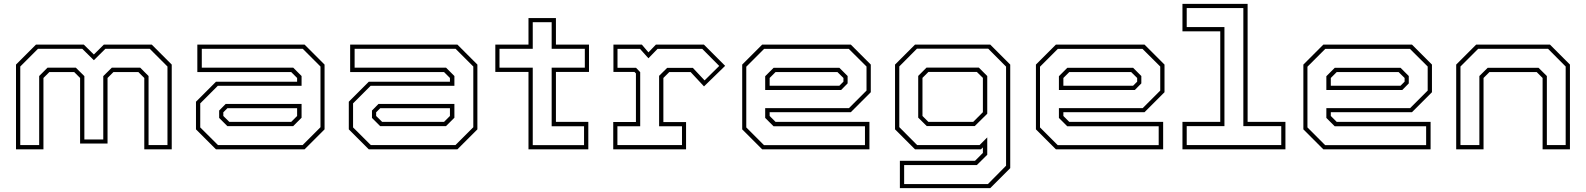

<svg xmlns="http://www.w3.org/2000/svg" viewBox="-20 -770 8178 990"><path d="M62.5 0V-437L165.5 -540H412L464 -489L515.5 -540H762.5L865.5 -437V0H724V-368L693.5 -398.5H565L534.5 -368V-30H393V-368L362.5 -398.5H234.5L204 -368V0ZM84.5 -22H182V-378L225 -421H371L415 -377.5V-51H512.5V-377.5L556.5 -421H703L746 -378V-22H843.5V-427L752 -518.5H523.5L464 -459.5L404 -518.5H176L84.5 -427Z M1093.5 0 990.5 -103V-245.5L1093.5 -348.5H1512V-368L1481.5 -398.5H997.5V-540H1550.5L1653.5 -437V-103L1550.5 0ZM1104 -22H1540.5L1632.5 -114V-427L1541 -518.5H1020.5V-421H1492L1535 -378V-327.5H1103L1012.5 -237V-113ZM1152.5 -119.5 1110 -162V-200L1143.5 -234H1535V-163L1491.5 -119.5ZM1162.5 -141.5H1481.5L1512 -172V-212H1152.5L1131.5 -191V-172Z M1881.5 0 1778.5 -103V-245.5L1881.5 -348.5H2300V-368L2269.5 -398.5H1785.5V-540H2338.5L2441.5 -437V-103L2338.5 0ZM1892 -22H2328.5L2420.5 -114V-427L2329 -518.5H1808.5V-421H2280L2323 -378V-327.5H1891L1800.5 -237V-113ZM1940.5 -119.5 1898 -162V-200L1931.5 -234H2323V-163L2279.5 -119.5ZM1950.5 -141.5H2269.5L2300 -172V-212H1940.5L1919.5 -191V-172Z M2705 0V-399H2534V-540H2705V-677H2846.5V-540H3017V-399H2846.5V-141.5H3013.5V0ZM2727 -21.5H2991.5V-119H2824.5V-421H2995.5V-518.5H2824.5V-655.5H2727V-518.5H2555.5V-421H2727Z M3142 0V-141H3259V-391.5L3251.5 -399H3143V-540H3289.5L3323.5 -500L3362 -540H3609.5L3719 -430.5L3610 -324.5L3541 -398.5H3431L3400.5 -368V-140.5H3517.5V0ZM3163.5 -22H3496.5V-119H3378.5V-379L3420 -420H3552.5L3613 -355.5L3688.5 -430L3601 -518H3370.5L3323.5 -469.5L3280 -518H3164V-420.5H3259.5L3281 -398V-119H3163.5Z M4367 -540 4470 -437V-294.5L4367 -191.5H3948.5V-172L3979 -141.5H4463V0H3910L3807 -103V-437L3910 -540ZM4356.5 -518H3920L3828 -426V-113L3919.5 -21.5H4440V-119H3968.5L3925.5 -162V-212.5H4357.5L4448 -303V-427ZM4308 -420.5 4350.5 -378V-340L4317 -306H3925.5V-377L3969 -420.5ZM4298 -398.5H3979L3948.5 -368V-328H4308L4329 -349V-368Z M4620 200V59H5007.5L5048 18.5V-10L5038 0H4698L4595 -103V-437L4698 -540H5086L5189 -437V97L5086 200ZM4642 179H5074L5167.5 84.5V-426.5L5075.5 -519H4708L4617 -427.5V-114.5L4709 -22H5031L5070.5 -61.5V28L5017 81H4642ZM4758.5 -120 4714.5 -163.5V-378.5L4757.5 -421.5H5027L5070.5 -378V-183.5L5006 -120ZM4767 -141.5H4998L5048 -191.5V-368.5L5017 -399H4767L4736.5 -368.5V-172Z M5881.5 -540 5984.5 -437V-294.5L5881.5 -191.5H5463V-172L5493.5 -141.5H5977.5V0H5424.5L5321.5 -103V-437L5424.5 -540ZM5871 -518H5434.5L5342.5 -426V-113L5434 -21.5H5954.5V-119H5483L5440 -162V-212.5H5872L5962.5 -303V-427ZM5822.5 -420.5 5865 -378V-340L5831.5 -306H5440V-377L5483.5 -420.5ZM5812.5 -398.5H5493.5L5463 -368V-328H5822.5L5843.5 -349V-368Z M6077 0V-141.5H6272V-608.5H6077V-750H6413V-141.5H6608V0ZM6099 -22H6586.5V-119.5H6391V-728.5H6099V-630.5H6293.5V-119.5H6099Z M7260.5 -540 7363.5 -437V-294.5L7260.5 -191.5H6842V-172L6872.5 -141.5H7356.5V0H6803.5L6700.5 -103V-437L6803.5 -540ZM7250 -518H6813.5L6721.5 -426V-113L6813 -21.5H7333.5V-119H6862L6819 -162V-212.5H7251L7341.5 -303V-427ZM7201.5 -420.5 7244 -378V-340L7210.5 -306H6819V-377L6862.5 -420.5ZM7191.5 -398.5H6872.5L6842 -368V-328H7201.5L7222.5 -349V-368Z M7488.5 0V-437L7591.5 -540H7972L8075 -437V0H7934V-368L7903.5 -398.5H7660L7629.5 -368V0ZM7510.5 -22H7608V-378L7651 -420.5H7913L7956 -378V-22H8053V-427L7962 -518.5H7602L7510.5 -427Z"/></svg>

Font: Tourney Expanded ExtraLight
Style: Regular
Weight: 200
Width: 7
Designer: Tyler Finck
Foundry: Etcetera Type Co
Version: Version 1.010; ttfautohint (v1.8.3)